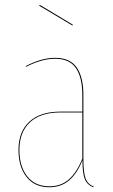

<svg xmlns="http://www.w3.org/2000/svg" viewBox="-20 -767 469 796"><path d="M282.2 -664.6 280.3 -661.1 142.6 -743.2 144.5 -747.1ZM325.7 -108.4Q325.7 -53.2 334.5 -28.3Q343.3 -3.4 368.2 5.9L366.7 9.3Q340.8 -1 331.3 -25.4Q321.8 -49.8 321.8 -102.5Q299.3 -46.9 266.1 -18.8Q232.9 9.3 185.1 9.3Q123.5 9.3 90.1 -33.2Q56.6 -75.7 56.6 -145Q56.6 -221.2 101.8 -262.7Q147 -304.2 230 -304.2H321.3V-372.6Q321.3 -445.8 294.7 -484.6Q268.1 -523.4 208.5 -523.4Q153.3 -523.4 87.4 -489.7L86.9 -493.2Q152.3 -527.3 208.5 -527.3Q270 -527.3 297.9 -487.5Q325.7 -447.8 325.7 -372.6ZM185.1 5.4Q232.9 5.4 265.6 -23.4Q298.3 -52.2 321.3 -109.4V-300.8H230.5Q148.4 -300.8 104.5 -260.3Q60.5 -219.7 60.5 -145Q60.5 -77.1 93 -35.9Q125.5 5.4 185.1 5.4Z"/></svg>

Font: Fira Sans Compressed Four
Style: Regular
Weight: 100
Width: 1
Designer: Carrois Corporate & Edenspiekermann AG
Foundry: Carrois Corporate GbR & Edenspiekermann AG
Version: Version 4.203;PS 004.203;hotconv 1.0.88;makeotf.lib2.5.64775